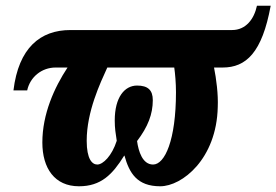

<svg xmlns="http://www.w3.org/2000/svg" viewBox="-20 -641 966 671"><path d="M256 10C333 10 373 -31 414 -97H415C432 -36 459 10 540 10C616 10 737 -85 741 -267C743 -311 736 -365 728 -405H758C840 -405 896 -457 926 -621H878C868 -574 839 -536 791 -536H226C121 -536 45 -474 27 -325H75C85 -372 126 -405 174 -405H216C170 -335 128 -243 128 -143C128 -53 171 10 256 10ZM320 -66C302 -66 283 -85 283 -149C283 -251 330 -350 355 -405H589C592 -384 595 -351 595 -319C595 -151 556 -66 515 -66C478 -66 464 -112 459 -148C497 -198 514 -242 514 -291C514 -326 497 -342 459 -342C416 -342 381 -302 381 -220C381 -193 384 -175 388 -149C371 -96 340 -66 320 -66Z"/></svg>

Font: Noto Serif Condensed Extra
Style: Italic
Weight: 800
Width: 3
Italic angle: -12°
Designer: Monotype Design Team
Foundry: Monotype Imaging Inc.
Version: Version 1.901